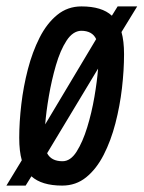

<svg xmlns="http://www.w3.org/2000/svg" viewBox="-43 -569 448 599"><path d="M151 10Q87 10 55 -19L37 10H-23L25 -69Q17 -97 17 -139Q17 -188 23.5 -243.5Q30 -299 44 -353Q58 -407 80.5 -451.5Q103 -496 135.5 -522.5Q168 -549 211 -549Q275 -549 306 -520L324 -549H385L336 -469Q344 -441 344 -400Q344 -350 337.5 -294Q331 -238 317 -184Q303 -130 280.5 -86Q258 -42 226 -16Q194 10 151 10ZM210 -473Q184 -472 164.5 -442Q145 -412 131.5 -365.5Q118 -319 109.5 -269.5Q101 -220 98 -181L257 -447Q245 -473 210 -473ZM152 -66Q177 -66 196 -96Q215 -126 229 -171.5Q243 -217 251.5 -266.5Q260 -316 263 -355L104 -91Q117 -66 152 -66Z"/></svg>

Font: Georama Condensed Medium
Style: Italic
Weight: 500
Width: 3
Italic angle: -9°
Designer: Jean-Baptiste Levee
Foundry: Production Type
Version: Version 1.000